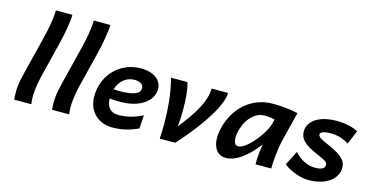

<svg xmlns="http://www.w3.org/2000/svg" viewBox="-79 -1147 2953 1532"><g transform="rotate(15 1398.0 -381.0)"><path d="M361.8 -773.9Q361.8 -753.4 358.6 -724.6Q355.5 -695.8 349.9 -663.3Q344.2 -630.9 337.4 -597.4Q330.6 -564 323.2 -534.7L252.9 -251.5Q249 -236.8 244.4 -215.6Q239.7 -194.3 235.4 -168.9Q231 -143.6 228 -115.5Q225.1 -87.4 225.1 -59.1Q225.1 -28.3 229.5 0H87.9Q87.4 -5.4 86.9 -13.2Q86.4 -21 86.2 -29.1Q85.9 -37.1 85.7 -44.4Q85.4 -51.8 85.4 -56.6Q85.4 -112.8 95 -158.2Q104.5 -203.6 113.3 -238.3L187 -534.7Q193.8 -561.5 200.7 -592.3Q207.5 -623 212.9 -654.5Q218.3 -686 221.7 -716.6Q225.1 -747.1 225.1 -773.9Z M674.8 -773.9Q674.8 -753.4 671.6 -724.6Q668.5 -695.8 662.8 -663.3Q657.2 -630.9 650.4 -597.4Q643.6 -564 636.2 -534.7L565.9 -251.5Q562 -236.8 557.4 -215.6Q552.7 -194.3 548.3 -168.9Q543.9 -143.6 541 -115.5Q538.1 -87.4 538.1 -59.1Q538.1 -28.3 542.5 0H400.9Q400.4 -5.4 399.9 -13.2Q399.4 -21 399.2 -29.1Q398.9 -37.1 398.7 -44.4Q398.4 -51.8 398.4 -56.6Q398.4 -112.8 408 -158.2Q417.5 -203.6 426.3 -238.3L500 -534.7Q506.8 -561.5 513.7 -592.3Q520.5 -623 525.9 -654.5Q531.2 -686 534.7 -716.6Q538.1 -747.1 538.1 -773.9Z M974.1 -401.4Q951.2 -401.4 929.7 -394Q908.2 -386.7 889.6 -372.1Q871.1 -357.4 856.4 -335.9Q841.8 -314.5 833 -286.1Q861.3 -283.2 886.2 -283.2Q930.7 -283.2 961.9 -288.1Q993.2 -293 1012.9 -301.8Q1032.7 -310.5 1041.5 -323.2Q1050.3 -335.9 1050.3 -351.6Q1050.3 -374.5 1030.3 -387.9Q1010.3 -401.4 974.1 -401.4ZM1112.8 -36.1Q1083 -22.9 1056.4 -13.7Q1029.8 -4.4 1003.9 1.2Q978 6.8 951.9 9.5Q925.8 12.2 897.5 12.2Q856.4 12.2 820.1 -2Q783.7 -16.1 756.6 -42.2Q729.5 -68.4 713.9 -105.7Q698.2 -143.1 698.2 -189.5Q698.2 -260.3 722.7 -318.1Q747.1 -376 788.6 -417Q830.1 -458 885.3 -480.5Q940.4 -502.9 1001.5 -502.9Q1042.5 -502.9 1074.7 -493.7Q1106.9 -484.4 1129.4 -467.5Q1151.9 -450.7 1163.6 -427.7Q1175.3 -404.8 1175.3 -377.9Q1175.3 -342.8 1158 -311Q1140.6 -279.3 1106.4 -254.9Q1072.3 -230.5 1021.5 -216.1Q970.7 -201.7 903.8 -201.7Q886.7 -201.7 865 -202.6Q843.3 -203.6 821.8 -205.6Q822.3 -182.1 827.9 -162.1Q833.5 -142.1 845.7 -127.7Q857.9 -113.3 877 -105Q896 -96.7 922.9 -96.7Q971.2 -96.7 1019.8 -108.9Q1068.4 -121.1 1120.6 -147.9Z M1722.7 -493.2Q1722.7 -463.4 1710 -426Q1697.3 -388.7 1675 -346.4Q1652.8 -304.2 1623 -259.3Q1593.3 -214.4 1559.3 -169.4Q1525.4 -124.5 1489.3 -81.3Q1453.1 -38.1 1418 0H1290.5Q1292.5 -32.2 1293.5 -64Q1294.4 -95.7 1294.4 -127.9Q1294.4 -218.8 1284.9 -309.6Q1275.4 -400.4 1252 -493.2H1387.2Q1393.6 -473.6 1398.2 -448.5Q1402.8 -423.3 1405.8 -395Q1408.7 -366.7 1409.9 -336.2Q1411.1 -305.7 1411.1 -275.4Q1411.1 -235.8 1409.4 -199.2Q1407.7 -162.6 1404.3 -131.8Q1442.9 -180.2 1476.3 -227.5Q1509.8 -274.9 1534.4 -320.3Q1559.1 -365.7 1573 -409.2Q1586.9 -452.6 1586.9 -493.2Z M2135.7 -384.8Q2126 -387.2 2105 -390.9Q2084 -394.5 2052.7 -394.5Q2016.1 -394.5 1986.3 -377.4Q1956.5 -360.4 1934.1 -333.5Q1911.6 -306.6 1897.2 -273.2Q1882.8 -239.7 1876.5 -207Q1872.1 -185.1 1872.1 -165.5Q1872.1 -137.7 1881.1 -120.1Q1890.1 -102.5 1909.2 -102.5Q1927.2 -102.5 1949.2 -115.2Q1971.2 -127.9 1993.9 -148.7Q2016.6 -169.4 2038.3 -195.8Q2060.1 -222.2 2078.4 -249.8Q2096.7 -277.3 2109.9 -303.7Q2123 -330.1 2127.9 -350.6ZM2081.5 0Q2081.5 -10.7 2082 -26.1Q2082.5 -41.5 2083.5 -58.8Q2084.5 -76.2 2086.2 -94.7Q2087.9 -113.3 2090.8 -131.3L2096.7 -168.9Q2073.2 -137.7 2044.2 -105.5Q2015.1 -73.2 1981.7 -47.1Q1948.2 -21 1911.4 -4.4Q1874.5 12.2 1836.4 12.2Q1812.5 12.2 1793 2.9Q1773.4 -6.3 1759.5 -24.2Q1745.6 -42 1737.8 -67.6Q1730 -93.3 1730 -126Q1730 -144.5 1732.7 -165.3Q1735.4 -186 1741.2 -209.5Q1755.4 -267.1 1784.7 -320.1Q1814 -373 1858.4 -413.8Q1902.8 -454.6 1961.9 -478.8Q2021 -502.9 2095.2 -502.9Q2121.6 -502.9 2149.4 -501.2Q2177.2 -499.5 2204.1 -496.6Q2231 -493.7 2255.4 -489.7Q2279.8 -485.8 2299.3 -481L2243.2 -256.3Q2233.4 -217.8 2227.3 -180.7Q2221.2 -143.6 2217.8 -110.1Q2214.4 -76.7 2212.9 -48.6Q2211.4 -20.5 2211.4 0Z M2749 -349.6Q2724.6 -367.2 2685.5 -380.9Q2646.5 -394.5 2595.2 -394.5Q2577.1 -394.5 2562 -392.3Q2546.9 -390.1 2535.9 -386.2Q2524.9 -382.3 2518.8 -376.5Q2512.7 -370.6 2512.7 -362.8Q2512.7 -352.5 2521.5 -344Q2530.3 -335.4 2544.9 -327.4Q2559.6 -319.3 2578.9 -310.8Q2598.1 -302.2 2619.1 -293Q2653.8 -276.9 2679.7 -261.7Q2705.6 -246.6 2722.9 -230.2Q2740.2 -213.9 2749 -195.3Q2757.8 -176.8 2757.8 -153.8Q2757.8 -115.2 2739.5 -84.5Q2721.2 -53.7 2689.5 -32.2Q2657.7 -10.7 2615 0.7Q2572.3 12.2 2522.9 12.2Q2490.2 12.2 2458.5 4.6Q2426.8 -2.9 2399.2 -14.2Q2371.6 -25.4 2349.9 -38.6Q2328.1 -51.8 2314.9 -63L2376 -181.2Q2390.6 -164.6 2408.4 -149.2Q2426.3 -133.8 2447.8 -122.1Q2469.2 -110.4 2494.1 -103.3Q2519 -96.2 2547.9 -96.2Q2584.5 -96.2 2605.5 -106.7Q2626.5 -117.2 2626.5 -140.6Q2626.5 -150.9 2620.6 -158.7Q2614.7 -166.5 2602.3 -173.8Q2589.8 -181.2 2570.6 -189.5Q2551.3 -197.8 2524.4 -210Q2488.8 -226.1 2462.6 -241.5Q2436.5 -256.8 2419.4 -273.7Q2402.3 -290.5 2394 -309.8Q2385.7 -329.1 2385.7 -352.5Q2385.7 -391.6 2405.8 -420.2Q2425.8 -448.7 2458.5 -467Q2491.2 -485.4 2532.7 -494.1Q2574.2 -502.9 2617.2 -502.9Q2647 -502.9 2674.1 -499.5Q2701.2 -496.1 2724.1 -490.7Q2747.1 -485.4 2765.4 -478.5Q2783.7 -471.7 2796.4 -464.8Z"/></g></svg>

Font: Andika New Basic
Style: Bold Italic
Weight: 700
Italic angle: -14°
Designer: Victor Gaultney, Annie Olsen, Pablo Ugerman
Foundry: SIL International
Version: Version 5.500